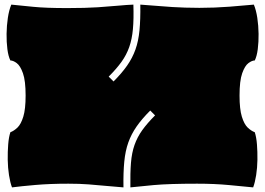

<svg xmlns="http://www.w3.org/2000/svg" viewBox="-20 -795 1149 832"><path d="M32 17Q24 -4 19 -36Q14 -68 13.5 -102.5Q13 -137 15.5 -169Q18 -201 25 -222Q41 -228 56 -242.5Q71 -257 81 -289.5Q91 -322 91 -381Q91 -445 79.5 -477.5Q68 -510 52.5 -521.5Q37 -533 25 -533Q16 -551 12 -582Q8 -613 8.5 -648.5Q9 -684 14 -717.5Q19 -751 29 -775Q69 -771 124 -765.5Q179 -760 271 -760Q351 -760 404 -763.5Q457 -767 493.5 -770.5Q530 -774 558 -775Q560 -713 556 -669Q552 -625 540 -591Q528 -557 506.5 -527Q485 -497 451 -463L472 -442Q508 -478 531 -511Q554 -544 567 -580.5Q580 -617 584.5 -664Q589 -711 588 -775Q634 -772 667 -769Q700 -766 727.5 -764.5Q755 -763 782.5 -762Q810 -761 844 -761Q910 -761 974.5 -766Q1039 -771 1080 -775Q1090 -751 1095 -717.5Q1100 -684 1100.5 -648.5Q1101 -613 1097 -582Q1093 -551 1084 -533Q1072 -533 1056.5 -521.5Q1041 -510 1029.5 -477.5Q1018 -445 1018 -381Q1018 -322 1028 -289.5Q1038 -257 1053 -242.5Q1068 -228 1084 -222Q1091 -201 1093.5 -169Q1096 -137 1095.5 -102.5Q1095 -68 1090 -36Q1085 -4 1077 17Q1036 13 973 7Q910 1 834 1Q713 1 646 7Q579 13 545 17Q544 -45 547.5 -89Q551 -133 563 -167Q575 -201 596.5 -231Q618 -261 652 -295L631 -316Q595 -280 572 -247Q549 -214 536 -177.5Q523 -141 518.5 -94Q514 -47 515 17Q475 14 439 10.5Q403 7 364 4Q325 1 276 1Q197 1 133.5 6.5Q70 12 32 17Z"/></svg>

Font: Oi
Style: Regular
Weight: 400
Designer: Kostas Bartsokas, Mohamad Dakak
Foundry: Foundry5
Version: Version 4.000